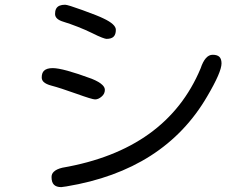

<svg xmlns="http://www.w3.org/2000/svg" viewBox="-20 -763 1040 802"><path d="M868.2 -534.2Q836.9 -534.2 817.9 -477.1Q675.8 -137.7 240.7 -62.5Q215.8 -56.6 204.6 -45.4Q195.3 -36.6 195.3 -23.4Q195.3 -1.5 205.3 8.5Q215.3 18.6 235.8 18.6L257.8 15.6Q666.5 -52.2 845.7 -360.8Q905.3 -461.9 905.3 -498Q905.3 -516.6 896.5 -525.4Q887.7 -534.2 868.2 -534.2ZM252 -743.2Q224.6 -743.2 215.3 -728Q211.9 -722.2 210.9 -716.1Q210 -710 210 -704.6Q210 -682.6 244.1 -672.4Q272.9 -663.6 305.2 -650.9Q337.4 -638.2 363.3 -625.5Q391.6 -611.3 406 -606Q420.4 -600.6 424.8 -600.6Q445.3 -600.6 454.6 -609.9Q463.9 -619.1 463.9 -638.7Q463.9 -661.6 412.1 -686Q390.6 -696.8 324.7 -720.7Q262.7 -743.2 252 -743.2ZM200.2 -478.5Q174.8 -478.5 163.6 -467.3Q154.3 -458 154.3 -439.5Q154.3 -428.7 162.1 -420.9Q172.4 -411.1 194.8 -405.3Q230.5 -396 298.8 -371.6Q365.2 -347.7 377 -347.7Q391.1 -347.7 404.8 -359.9Q418 -371.1 418 -387.7Q418 -397.9 408.2 -407.7Q394.5 -421.4 362.8 -434.1Q242.7 -478.5 200.2 -478.5Z"/></svg>

Font: YuPearl-Light
Style: Light
Weight: 300
Designer: Max Yao
Foundry: Max-Everyday
Version: Version 1.011; ttfautohint (v1.8.3)